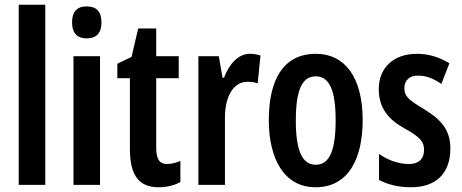

<svg xmlns="http://www.w3.org/2000/svg" viewBox="-20 -780 1949 810"><path d="M171 0V-760H59V0Z M346 -753C304 -753 284 -730 284 -685C284 -641 306 -618 346 -618C387 -618 408 -641 408 -685C408 -729 389 -753 346 -753ZM402 -543H290V0H402Z M685 -88C651 -88 639 -111 639 -159V-450H734V-543H639V-660H563L535 -540L475 -511V-450H528V-152C528 -43 564 10 649 10C685 10 715 2 741 -12V-101C722 -93 702 -88 685 -88Z M1034 -553C984 -553 946 -508 925 -452H919L903 -543H817V0H929V-279C928 -372 964 -435 1024 -435C1041 -435 1055 -433 1067 -428L1079 -546C1062 -551 1048 -553 1034 -553Z M1510 -273C1510 -455 1434 -553 1313 -553C1174 -553 1114 -442 1114 -273C1114 -113 1177 10 1311 10C1453 10 1510 -115 1510 -273ZM1228 -271C1228 -397 1253 -458 1312 -458C1371 -458 1396 -396 1396 -273C1396 -147 1371 -85 1312 -85C1253 -85 1228 -149 1228 -271Z M1880 -154C1880 -237 1834 -280 1768 -320C1702 -360 1686 -374 1686 -408C1686 -441 1707 -461 1744 -461C1779 -461 1812 -447 1842 -426L1876 -513C1833 -539 1789 -553 1739 -553C1641 -553 1578 -495 1578 -404C1578 -323 1619 -276 1687 -238C1753 -202 1769 -181 1769 -148C1769 -109 1746 -88 1705 -88C1659 -88 1611 -107 1579 -131V-21C1616 -1 1662 10 1714 10C1818 10 1880 -47 1880 -154Z"/></svg>

Font: Noto Sans Arabic UI XCn SmBd
Style: Regular
Weight: 600
Width: 2
Designer: Monotype Design Team, Nadine Chahine and Nizar Qandah
Foundry: Monotype Imaging Inc.
Version: Version 2.010